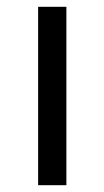

<svg xmlns="http://www.w3.org/2000/svg" viewBox="-20 -541 306 564"><path d="M92 3H175V-521H92Z"/></svg>

Font: Sawarabi Gothic
Style: Regular
Weight: 400
Designer: mshio (mshio@users.sourceforge.jp)
Version: Version 20141215